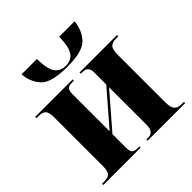

<svg xmlns="http://www.w3.org/2000/svg" viewBox="-197 -913 1068 1068"><g transform="rotate(-45 337.0 -378.5)"><path d="M16 0H309V-10H293Q270 -10 261 -20.5Q252 -31 252 -62V-164L423 -362V-67Q423 -10 381 -10H365V0H660V-10H639Q614 -10 599.5 -24.5Q585 -39 585 -82V-458Q585 -499 599.5 -512.5Q614 -526 639 -526H660V-536H365V-526H381Q423 -526 423 -479V-384L252 -186V-477Q252 -507 262 -516.5Q272 -526 293 -526H311V-536H16V-526H34Q60 -526 74.5 -514Q89 -502 89 -459V-77Q89 -34 74.5 -22Q60 -10 32 -10H16ZM341 -606Q460 -606 500 -648Q540 -690 547 -757H426Q424 -676 402 -646Q380 -616 339 -616Q296 -616 274 -645.5Q252 -675 250 -757H129Q136 -689 176 -647.5Q216 -606 341 -606Z"/></g></svg>

Font: Noto Serif Display SemiCondensed Extra
Style: Regular
Weight: 800
Width: 4
Designer: Monotype Design Team
Foundry: Monotype Imaging Inc.
Version: Version 1.900